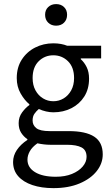

<svg xmlns="http://www.w3.org/2000/svg" viewBox="-20 -714 544 957"><path d="M246.3 223.7Q186.8 223.7 141.3 208.4Q95.8 193 70.5 164.1Q45.2 135.2 45.2 93.4Q45.2 61.7 64.1 33.5Q83.1 5.3 116.4 -16.5V-20.5Q98.1 -32.6 85.5 -52.2Q73 -71.7 73 -100.2Q73 -130.6 90.4 -154.1Q107.8 -177.5 126.4 -190.4V-194.4Q102.6 -213.7 83 -247.8Q63.5 -281.9 63.5 -324.9Q63.5 -378.1 88.6 -417Q113.7 -455.9 155.2 -477Q196.6 -498.1 245.9 -498.1Q266.3 -498.1 283.9 -494.8Q301.6 -491.5 314.5 -486.1H484.1V-422.8H382.8V-418.8Q400.5 -403 412.2 -379Q423.9 -355 423.9 -322Q423.9 -270.3 400 -232.7Q376.2 -195.2 335.9 -174.7Q295.6 -154.2 245.9 -154.2Q228.2 -154.2 209.3 -158.6Q190.5 -162.9 173.5 -170.7Q160.8 -159.9 151.6 -146.8Q142.5 -133.7 142.5 -113.2Q142.5 -90.3 160.9 -75.4Q179.3 -60.5 227.7 -60.5H322.3Q407.4 -60.5 449.7 -32.8Q492.1 -5.2 492.1 55.6Q492.1 100.8 462 138.9Q431.8 177.1 376.6 200.4Q321.4 223.7 246.3 223.7ZM245.9 -209.4Q273.9 -209.4 297.3 -223.6Q320.6 -237.7 334.9 -263.6Q349.2 -289.6 349.2 -324.9Q349.2 -378.9 319 -408.7Q288.8 -438.4 245.9 -438.4Q202.9 -438.4 172.8 -408.7Q142.6 -378.9 142.6 -324.9Q142.6 -289.6 156.9 -263.6Q171.1 -237.7 194.5 -223.6Q217.9 -209.4 245.9 -209.4ZM257.9 167Q304.2 167 338.5 153Q372.9 138.9 392.2 116.1Q411.5 93.3 411.5 67.9Q411.5 34 386.4 20.8Q361.3 7.6 313.5 7.6H229.7Q216.1 7.6 199.6 5.8Q183.2 3.9 166.5 0.3Q140.4 18.8 128.7 39.7Q116.9 60.7 116.9 81.8Q116.9 121 154.5 144Q192.1 167 257.9 167ZM259.6 -586Q235.9 -586 220.3 -601Q204.8 -616 204.8 -640.4Q204.8 -664.2 220.3 -678.9Q235.9 -693.6 259.6 -693.6Q283.9 -693.6 299.1 -678.9Q314.4 -664.2 314.4 -640.4Q314.4 -616 299.1 -601Q283.9 -586 259.6 -586Z"/></svg>

Font: SourceSans3VF
Style: Regular
Weight: 200
Designer: Paul D. Hunt
Foundry: Adobe
Version: Version 3.052;hotconv 1.1.0;makeotfexe 2.6.0